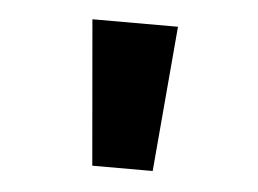

<svg xmlns="http://www.w3.org/2000/svg" viewBox="-31 -732 408 304"><g transform="rotate(5 173.0 -580.5)"><path d="M125 -465H221L241 -696H105Z"/></g></svg>

Font: Noto Sans Gunjala Gondi
Style: Bold
Weight: 700
Designer: Ek Type
Foundry: Ek Type
Version: Version 1.004